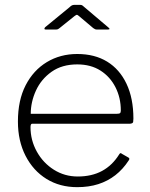

<svg xmlns="http://www.w3.org/2000/svg" viewBox="-20 -763 618 793"><path d="M106 -238Q106 -184 132 -137Q158 -90 202.5 -62Q247 -34 301 -34Q359 -34 401.5 -57Q444 -80 472 -125Q475 -130 477.5 -130.5Q480 -131 483 -128L511 -112Q517 -108 512 -101Q488 -64 456.5 -39.5Q425 -15 386 -2.5Q347 10 299 10Q227 10 172 -24Q117 -58 85.5 -119.5Q54 -181 54 -261Q54 -349 86 -411Q118 -473 173.5 -506.5Q229 -540 299 -540Q371 -540 422.5 -508.5Q474 -477 502.5 -417Q531 -357 531 -273Q531 -266 530 -259.5Q529 -253 517 -252H113Q109 -252 107.5 -248Q106 -244 106 -238ZM462 -293Q473 -293 476 -296Q479 -299 479 -307Q479 -359 457 -402.5Q435 -446 395 -471.5Q355 -497 299 -497Q236 -497 193 -466.5Q150 -436 128.5 -389Q107 -342 107 -293ZM365 -647 307 -696Q300 -702 297.5 -702Q295 -702 287 -696L226 -647Q221 -643 218 -642Q215 -641 210 -641H169Q164 -641 163.5 -644Q163 -647 167 -651L267 -733Q272 -738 276.5 -740.5Q281 -743 288 -743H311Q317 -743 321 -740Q325 -737 328 -734L426 -651Q439 -641 425 -641H380Q376 -641 372.5 -642.5Q369 -644 365 -647Z"/></svg>

Font: Libre Franklin ExtraLight
Style: Regular
Weight: 250
Designer: Pablo Impallari, Rodrigo Fuenzalida, Nhung Nguyen
Foundry: Impallari Type
Version: Version 3.000